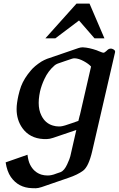

<svg xmlns="http://www.w3.org/2000/svg" viewBox="-20 -734 646 1044"><path d="M226.6 -525.4 396 -714.4H466.8L547.9 -525.4H494.1L409.7 -622.6L280.8 -525.4ZM395 -27.3 268.6 15.6Q249 22 236.3 22H215.8Q141.6 18.1 101.6 -37.6Q70.3 -82 70.3 -140.6Q70.3 -157.2 72.8 -174.8Q75.7 -195.3 80.1 -214.8Q85.9 -240.7 94.7 -265.1Q111.3 -308.6 148.4 -351.6Q167 -374.5 205.6 -399.4Q219.7 -407.7 235.8 -414.1Q278.8 -428.7 321.3 -443.4Q363.8 -458 406.7 -472.7Q418.5 -476.6 428.2 -476.6H431.2Q463.9 -475.1 507.3 -460Q511.7 -458.5 512.7 -457.5Q521.5 -453.6 535.6 -448.7Q539.1 -447.3 542.5 -447.3Q545.4 -447.3 547.9 -448.7Q559.1 -456.5 563.5 -461.4Q571.8 -469.7 582.5 -469.7Q587.9 -469.7 591.8 -467.8Q606 -462.4 606 -452.6Q606 -451.2 605.5 -449.2L481.4 87.9Q461.9 171.9 431.6 194.3Q400.9 216.8 352.5 232.9L206.5 283.2Q187 289.6 174.3 289.6Q161.1 289.6 153.3 289.1Q79.6 286.6 39.1 228.5Q18.1 198.2 10.7 148.9Q67.9 128.4 129.4 107.4Q133.8 142.1 143.6 161.1Q164.6 203.1 206.1 215.8Q221.7 220.2 237.8 220.2Q244.1 220.2 249.5 219.7Q258.8 218.8 272.5 214.8Q277.8 212.4 288.6 209Q299.3 205.6 310.1 201.7Q330.1 192.9 345.2 159.7Q360.4 126.5 362.3 115.7ZM414.1 -106.9 475.1 -372.1Q462.4 -386.7 435.5 -401.4Q408.7 -416 386.2 -417H384.8Q377.9 -417 369.6 -414.1Q351.1 -408.2 332 -401.4Q313 -394.5 293.9 -388.2Q283.7 -384.3 276.9 -378.4Q241.7 -348.1 221.7 -304.7Q205.6 -270.5 197.8 -237.3Q195.3 -227.1 193.8 -215.8Q190.4 -193.8 190.4 -174.8Q190.4 -134.8 205.1 -106Q225.6 -63.5 267.6 -51.3Q283.2 -46.4 300.3 -46.4Q305.7 -46.4 311 -46.9Q319.8 -47.9 334.5 -52.2Q347.2 -56.2 372.6 -64.9Q397.9 -73.7 406.2 -76.7L413.6 -106.9Z"/></svg>

Font: Caudex
Style: Bold
Weight: 700
Italic angle: -13°
Version: Version 1.04